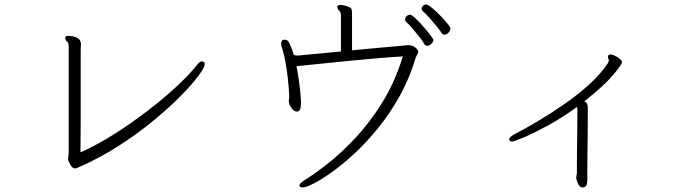

<svg xmlns="http://www.w3.org/2000/svg" viewBox="-20 -773 3040 847"><path d="M280 -73Q280 -77 281.5 -84Q283 -91 283 -98V-566Q283 -585 275.5 -590Q268 -595 268 -607Q268 -615 282 -615Q287 -615 300 -613Q313 -611 325 -603Q337 -595 337 -578Q337 -573 336.5 -567Q336 -561 336 -553Q336 -547 336 -519Q336 -491 336 -448Q336 -405 336 -355.5Q336 -306 336 -257Q336 -208 335.5 -167Q335 -126 335 -101Q388 -124 447 -159Q506 -194 565.5 -236Q625 -278 679.5 -322.5Q734 -367 778.5 -410Q823 -453 851 -489Q861 -502 871 -502Q883 -502 883 -489Q883 -476 855 -438Q827 -400 775.5 -348Q724 -296 654 -238.5Q584 -181 499.5 -127Q415 -73 320 -32Q318 -31 316 -30.5Q314 -30 312 -30Q302 -30 295 -39Q288 -48 284.5 -58Q281 -68 280 -70Z M1941 -620Q1932 -620 1927 -629Q1921 -639 1905.5 -658Q1890 -677 1873.5 -695.5Q1857 -714 1846 -723Q1840 -728 1840 -734Q1840 -742 1846 -747.5Q1852 -753 1860 -753Q1868 -753 1885 -739Q1902 -725 1921 -705.5Q1940 -686 1953.5 -669.5Q1967 -653 1967 -648Q1967 -639 1959 -629.5Q1951 -620 1941 -620ZM1289 -281Q1278 -281 1267.5 -294Q1257 -307 1255 -320Q1255 -322 1254.5 -323.5Q1254 -325 1254 -327Q1254 -332 1255 -337.5Q1256 -343 1256 -348V-351Q1256 -359 1254 -383Q1252 -407 1248.5 -437.5Q1245 -468 1239.5 -497.5Q1234 -527 1228 -548Q1227 -553 1223.5 -563.5Q1220 -574 1220 -583Q1220 -583 1222.5 -590.5Q1225 -598 1236 -598Q1239 -598 1245 -596Q1249 -594 1252 -590Q1255 -586 1257 -582Q1262 -571 1267 -558Q1272 -545 1276 -531Q1284 -528 1292 -528H1296L1484 -546V-705Q1484 -719 1476 -726Q1468 -733 1468 -742V-744Q1469 -751 1482 -751Q1491 -751 1501 -748.5Q1511 -746 1517 -743Q1529 -739 1531 -731.5Q1533 -724 1533 -714V-551Q1594 -557 1650.5 -562Q1707 -567 1744 -570.5Q1781 -574 1783 -574Q1797 -574 1811 -564Q1825 -554 1825 -543Q1825 -540 1822 -535Q1820 -531 1818 -527.5Q1816 -524 1814 -519Q1787 -428 1743.5 -350Q1700 -272 1648.5 -208.5Q1597 -145 1544 -96Q1491 -47 1444 -13.5Q1397 20 1363 37Q1329 54 1316 54Q1309 54 1304 51Q1301 48 1301 45Q1301 36 1323 22Q1364 -3 1422.5 -48.5Q1481 -94 1545 -161.5Q1609 -229 1665.5 -319.5Q1722 -410 1757 -524Q1716 -522 1662 -517.5Q1608 -513 1550.5 -507.5Q1493 -502 1440 -496.5Q1387 -491 1347 -487Q1307 -483 1288 -481Q1295 -446 1299.5 -411.5Q1304 -377 1306 -352.5Q1308 -328 1308 -320Q1308 -301 1304.5 -292Q1301 -283 1293 -281ZM1892 -597Q1892 -588 1883 -579.5Q1874 -571 1865 -571Q1855 -571 1851 -580Q1846 -590 1831 -609Q1816 -628 1799.5 -647.5Q1783 -667 1772 -676Q1767 -680 1767 -687Q1767 -695 1773.5 -701.5Q1780 -708 1789 -708Q1796 -708 1812.5 -692.5Q1829 -677 1847.5 -656Q1866 -635 1879 -617.5Q1892 -600 1892 -597Z M2522 11Q2522 6 2523 0.5Q2524 -5 2525 -9Q2525 -14 2525 -43Q2525 -72 2525.5 -111.5Q2526 -151 2526.5 -191Q2527 -231 2527 -258.5Q2527 -286 2527 -290Q2527 -293 2525 -301Q2459 -253 2396.5 -219Q2334 -185 2291 -167Q2248 -149 2240 -149Q2230 -149 2227 -155Q2226 -156 2226 -158Q2226 -167 2246 -179Q2295 -204 2354.5 -239.5Q2414 -275 2473.5 -316.5Q2533 -358 2582.5 -403.5Q2632 -449 2662 -495Q2666 -503 2666 -506Q2666 -510 2664 -513Q2662 -517 2662 -520Q2662 -530 2667 -531.5Q2672 -533 2673 -533Q2681 -533 2693 -527Q2705 -521 2714.5 -513Q2724 -505 2724 -499Q2724 -489 2684 -441.5Q2644 -394 2558 -326Q2567 -321 2570 -314.5Q2573 -308 2573 -298Q2573 -291 2573 -259Q2573 -227 2572.5 -183.5Q2572 -140 2571.5 -96Q2571 -52 2571 -20Q2571 12 2571 19Q2571 29 2568.5 40Q2566 51 2556 53Q2555 53 2554 53.5Q2553 54 2551 54Q2541 54 2534.5 45Q2528 36 2525.5 26Q2523 16 2522 14Z"/></svg>

Font: Moon Stars Kai HW Light
Style: Regular
Weight: 300
Designer: GuiWonder
Version: Version 1.101